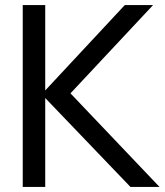

<svg xmlns="http://www.w3.org/2000/svg" viewBox="-20 -740 652 760"><path d="M70 0V-720H159V-382L474 -720H586L259 -370.5L611.5 0H496.5L159 -352V0Z"/></svg>

Font: Cns Manrope Med
Style: Regular
Weight: 500
Designer: Mikhail Sharanda
Foundry: Mikhail Sharanda
Version: Version 4.504